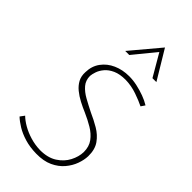

<svg xmlns="http://www.w3.org/2000/svg" viewBox="-297 -1054 1137 1137"><g transform="rotate(45 272.0 -485.0)"><path d="M501 -628Q471 -643 424 -659.5Q377 -676 328 -677Q279 -677 247 -662.5Q215 -648 196.5 -626Q178 -604 170.5 -581.5Q163 -559 162 -544Q162 -507 184 -481Q206 -455 242 -435Q278 -415 318 -395Q361 -376 401 -352.5Q441 -329 466.5 -293Q492 -257 491 -200Q490 -168 477 -132Q464 -96 437 -64Q410 -32 367 -12Q324 8 262 7Q208 6 165 -7Q122 -20 90 -39.5Q58 -59 37 -79L57 -106Q77 -86 109 -67.5Q141 -49 181 -37Q221 -25 264 -24Q328 -24 370 -51Q412 -78 433 -118.5Q454 -159 455 -199Q455 -245 432 -276Q409 -307 372 -329Q335 -351 294 -369Q263 -382 232.5 -398Q202 -414 177.5 -434Q153 -454 139 -480Q125 -506 127 -541Q128 -592 155.5 -629.5Q183 -667 228 -687Q273 -707 328 -707Q361 -707 395 -699.5Q429 -692 460.5 -680.5Q492 -669 518 -653ZM433 -796 348 -942 360 -944 239 -796H205L357 -977L466 -796Z"/></g></svg>

Font: Josefin Sans Thin ExtraLight
Style: Italic
Weight: 250
Italic angle: -7°
Version: Version 2.000